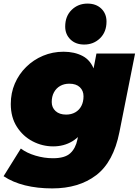

<svg xmlns="http://www.w3.org/2000/svg" viewBox="-36 -845 772 1069"><path d="M255 204Q172 204 103.5 187Q35 170 -16 136L80 -18Q113 7 161.5 21.5Q210 36 259 36Q325 36 355 8.5Q385 -19 395 -68L409 -138L450 -294L485 -464L501 -547H716L629 -110Q596 57 499.5 130.5Q403 204 255 204ZM260 -30Q200 -30 146 -58Q92 -86 58 -139Q24 -192 24 -266Q24 -327 46.5 -379.5Q69 -432 109.5 -472Q150 -512 203.5 -534.5Q257 -557 318 -557Q379 -557 424.5 -533Q470 -509 490 -451.5Q510 -394 493 -294Q478 -204 446 -145.5Q414 -87 367 -58.5Q320 -30 260 -30ZM332 -207Q361 -207 383 -219.5Q405 -232 417 -255Q429 -278 429 -309Q429 -340 408.5 -359.5Q388 -379 350 -379Q321 -379 299 -366.5Q277 -354 264.5 -331Q252 -308 252 -277Q252 -246 273.5 -226.5Q295 -207 332 -207ZM433 -597Q385 -597 356 -625.5Q327 -654 327 -697Q327 -755 363 -790Q399 -825 451 -825Q499 -825 528 -797Q557 -769 557 -725Q557 -667 521 -632Q485 -597 433 -597Z"/></svg>

Font: Montserrat Thin Black
Style: Italic
Weight: 900
Italic angle: -11.3°
Version: Version 9.000